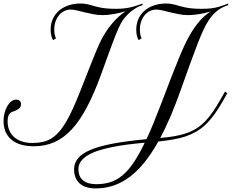

<svg xmlns="http://www.w3.org/2000/svg" viewBox="-20 -806 1307 1083"><path d="M784.2 -776.9Q768.1 -772.5 752.2 -763.7Q736.3 -754.9 721.7 -743.4Q707 -731.9 694.6 -718.5Q682.1 -705.1 672.9 -691.9Q667 -683.1 661.1 -672.6Q655.3 -662.1 648.4 -646.7Q641.6 -631.3 632.8 -609.6Q624 -587.9 612.5 -556.9Q601.1 -525.9 585.7 -483.9Q570.3 -441.9 550.3 -386.2Q511.2 -278.8 470.7 -202.1Q430.2 -125.5 384.8 -76.4Q339.4 -27.3 286.9 -4.2Q234.4 19 171.9 19Q87.4 19 43.7 -18.8Q0 -56.6 0 -122.6Q0 -147.5 5.9 -169.4Q11.7 -191.4 21.5 -208Q31.2 -224.6 44.2 -234.4Q57.1 -244.1 71.3 -244.1Q84 -244.1 91.3 -237.3Q98.6 -230.5 98.6 -217.8Q98.6 -208 94 -201.2Q89.4 -194.3 82.3 -189.7Q75.2 -185.1 66.9 -181.6Q58.6 -178.2 50.8 -175.8Q35.2 -170.4 29.1 -156.5Q22.9 -142.6 22.9 -120.6Q22.9 -92.8 32.5 -70.6Q42 -48.3 60.1 -32.5Q78.1 -16.6 104 -8.1Q129.9 0.5 162.6 0.5Q194.3 0.5 220.7 -5.4Q247.1 -11.2 269.8 -25.1Q292.5 -39.1 313 -62.3Q333.5 -85.4 353.8 -120.1Q374 -154.8 395.3 -202.4Q416.5 -250 440.9 -312.5Q460.4 -362.8 475.6 -400.9Q490.7 -439 502.4 -468.3Q514.2 -497.6 523.2 -519.3Q532.2 -541 539.8 -557.6Q547.4 -574.2 554.2 -586.9Q561 -599.6 568.4 -611.8Q590.8 -649.4 621.3 -683.6Q651.9 -717.8 688.5 -742.7Q655.3 -732.4 620.8 -726.6Q586.4 -720.7 559.1 -720.7Q533.2 -720.7 507.6 -725.6Q481.9 -730.5 458.3 -736.3Q434.6 -742.2 414.1 -747.1Q393.6 -752 378.4 -752Q359.9 -752 343 -743.9Q326.2 -735.8 313.5 -720.9Q300.8 -706.1 293.5 -685.3Q286.1 -664.6 286.1 -639.2Q286.1 -609.9 295.9 -589.4L278.8 -579.6Q272.9 -590.8 269.3 -605.5Q265.6 -620.1 265.6 -638.7Q265.6 -672.9 278.3 -700.2Q291 -727.5 313.7 -746.6Q336.4 -765.6 366.9 -775.9Q397.5 -786.1 433.6 -786.1Q451.2 -786.1 464.1 -783.9Q477.1 -781.7 488.8 -778.3Q500.5 -774.9 512.9 -771.2Q525.4 -767.6 542 -764.2Q558.6 -760.7 581.1 -758.5Q603.5 -756.3 635.7 -756.3Q658.7 -756.3 677.2 -758.3Q695.8 -760.3 712.9 -763.9Q730 -767.6 747.1 -773.2Q764.2 -778.8 784.2 -785.6ZM999 -297.4Q970.7 -217.8 942.4 -150.9Q914.1 -84 883.8 -27.8Q931.2 -31.7 969 -38.6Q1006.8 -45.4 1037.6 -56.9Q1068.4 -68.4 1093.3 -85Q1118.2 -101.6 1139.9 -124.5Q1161.6 -147.5 1181.9 -177.2Q1202.1 -207 1223.6 -244.6L1249 -289.6L1262.2 -280.3L1236.8 -235.4Q1212.4 -192.4 1188.7 -159.9Q1165 -127.4 1140.1 -103.8Q1115.2 -80.1 1087.6 -64Q1060.1 -47.9 1027.8 -36.9Q995.6 -25.9 957.3 -19.3Q918.9 -12.7 873 -7.8Q835.4 59.1 795.9 108.6Q756.3 158.2 712.6 191.2Q668.9 224.1 621.1 240.5Q573.2 256.8 519.5 256.8Q460.9 256.8 429.4 228.8Q397.9 200.7 397.9 148.4Q397.9 113.3 420.7 86.2Q443.4 59.1 492.4 38.6Q541.5 18.1 618.9 3.7Q696.3 -10.7 806.2 -21Q826.2 -63 846.4 -112.8Q866.7 -162.6 890.1 -223.6Q922.9 -310.1 946.8 -371.6Q970.7 -433.1 989 -477.5Q1007.3 -522 1022.2 -553.2Q1037.1 -584.5 1051.8 -610.4Q1075.2 -650.9 1103 -683.8Q1130.9 -716.8 1167.5 -741.2Q1135.3 -731.4 1101.8 -726.1Q1068.4 -720.7 1042 -720.7Q1016.1 -720.7 990.2 -725.6Q964.4 -730.5 940.9 -736.3Q917.5 -742.2 897 -747.1Q876.5 -752 861.3 -752Q842.8 -752 825.9 -743.9Q809.1 -735.8 796.4 -720.9Q783.7 -706.1 776.4 -685.3Q769 -664.6 769 -639.6Q769 -609.9 778.8 -589.4L761.7 -579.6Q755.4 -590.8 752 -605.5Q748.5 -620.1 748.5 -637.7Q748.5 -672.4 761.2 -700Q773.9 -727.5 796.4 -746.6Q818.8 -765.6 849.6 -775.9Q880.4 -786.1 916.5 -786.1Q934.1 -786.1 947 -783.9Q960 -781.7 971.7 -778.3Q983.4 -774.9 995.8 -771.2Q1008.3 -767.6 1024.9 -764.2Q1041.5 -760.7 1064 -758.5Q1086.4 -756.3 1118.7 -756.3Q1143.6 -756.3 1162.1 -758.1Q1180.7 -759.8 1197.3 -763.4Q1213.9 -767.1 1230.2 -772.5Q1246.6 -777.8 1267.1 -785.6V-776.9Q1252.9 -772.5 1238.8 -765.9Q1224.6 -759.3 1210.9 -749.5Q1197.3 -739.7 1183.8 -725.3Q1170.4 -710.9 1157.2 -691.4Q1142.6 -669.4 1128.2 -638.9Q1113.8 -608.4 1095.9 -562.7Q1078.1 -517.1 1054.7 -452.6Q1031.2 -388.2 999 -297.4ZM522.5 232.9Q565.4 232.9 601.3 221.9Q637.2 210.9 669.7 184.1Q702.1 157.2 732.9 112.3Q763.7 67.4 796.4 -1Q746.1 3.4 698.7 9.5Q651.4 15.6 609.9 24.2Q568.4 32.7 533.9 43.9Q499.5 55.2 474.6 70.3Q449.7 85.4 436 104.7Q422.4 124 422.4 147.9Q422.4 190.9 449 211.9Q475.6 232.9 522.5 232.9Z"/></svg>

Font: Petit Formal Script
Style: Regular
Weight: 400
Version: Version 1.001; ttfautohint (v0.8) -G 200 -r 50